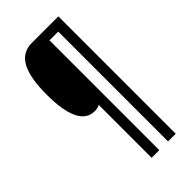

<svg xmlns="http://www.w3.org/2000/svg" viewBox="-271 -830 1026 1026"><g transform="rotate(-45 242.0 -316.5)"><path d="M401 127H343V-703H277V127H219V-273Q203 -264 181 -264Q61 -264 61 -509Q61 -634 94.5 -697Q128 -760 202 -760H401Z"/></g></svg>

Font: Noto Sans Oriya ExtCond
Style: Regular
Weight: 400
Width: 2
Designer: Amélie Bonet and Sol Matas
Foundry: Google LLC
Version: Version 2.006; ttfautohint (v1.8.4.7-5d5b)